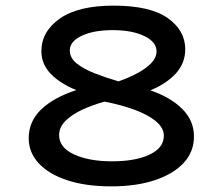

<svg xmlns="http://www.w3.org/2000/svg" viewBox="-20 -652 790 682"><path d="M375 10Q285 10 219.5 -11.5Q154 -33 118 -71.5Q82 -110 82 -161Q82 -221 126.5 -263.5Q171 -306 251 -332Q194 -355 160.5 -389.5Q127 -424 127 -470Q127 -540 192.5 -586Q258 -632 383 -632Q513 -632 575.5 -588Q638 -544 638 -477Q638 -428 605 -391.5Q572 -355 514 -331Q585 -307 627 -265.5Q669 -224 669 -167Q669 -113 632.5 -73.5Q596 -34 530 -12Q464 10 375 10ZM401 -363Q436 -375 467 -391.5Q498 -408 517 -427.5Q536 -447 536 -470Q536 -503 492.5 -524Q449 -545 380 -545Q313 -545 270.5 -525Q228 -505 228 -473Q228 -446 252.5 -426.5Q277 -407 316.5 -391.5Q356 -376 401 -363ZM378 -79Q461 -79 511.5 -103Q562 -127 562 -170Q562 -198 533.5 -221.5Q505 -245 457 -262.5Q409 -280 351 -291Q308 -279 271.5 -262Q235 -245 212.5 -222.5Q190 -200 190 -172Q190 -128 243 -103.5Q296 -79 378 -79Z"/></svg>

Font: Inconsolata ExtraExpanded SemiBold
Style: Regular
Weight: 600
Width: 8
Monospace: yes
Designer: Raph Levien, Cyreal, Brenton Simpson
Foundry: Raph Levien, Cyreal, Google
Version: Version 3.001; ttfautohint (v1.8.2.53-6de2)